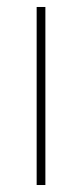

<svg xmlns="http://www.w3.org/2000/svg" viewBox="-20 -530 235 550"><path d="M85 0V-510H110V0Z"/></svg>

Font: MuseoModerno Thin
Style: Regular
Weight: 100
Designer: Pablo Cosgaya, Héctor Gatti, Marcela Romero, and the Authors of The MuseoModerno Project.
Foundry: Omnibus-Type Team
Version: Version 1.003